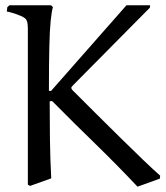

<svg xmlns="http://www.w3.org/2000/svg" viewBox="-20 -703 633 730"><path d="M178.2 -318.8 168.9 -317.9Q168.9 -244.6 169.9 -171.4Q170.9 -98.1 174.8 -24.9L94.2 3.9L85.9 -1V-595.2Q85.9 -603 85 -611.1Q84 -619.1 81.1 -626Q77.1 -634.8 59.6 -642.3Q42 -649.9 25.4 -654.5Q8.8 -659.2 5.9 -659.2L7.8 -675.8L16.1 -683.1H173.8L181.2 -675.8Q176.3 -659.7 172.6 -623.3Q168.9 -586.9 167.5 -522.9Q166 -459 166 -357.9L173.8 -356.9L460.9 -683.1H550.8L549.8 -673.8L258.8 -379.9Q256.8 -377.9 253.9 -374.5Q251 -371.1 251 -369.1Q251 -365.2 255.9 -359.9Q295.9 -319.8 344 -272Q392.1 -224.1 439.5 -177.5Q486.8 -130.9 526.4 -93Q565.9 -55.2 588.9 -35.2L587.9 -23.9L502.9 6.8Q423.8 -77.1 341.6 -157Q259.3 -236.8 178.2 -318.8Z"/></svg>

Font: Aref Ruqaa
Style: Regular
Weight: 400
Designer: Abdullah Aref
Version: Version 1.002